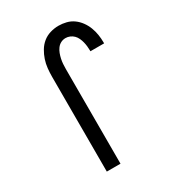

<svg xmlns="http://www.w3.org/2000/svg" viewBox="-180 -846 859 948"><g transform="rotate(-30 250.0 -371.5)"><path d="M148 0V-540Q148 -564 150.5 -588Q153 -612 160.5 -634.5Q168 -657 180.5 -678Q193 -699 211.5 -714Q230 -729 253.5 -736Q277 -743 301 -743Q323 -743 345 -737.5Q367 -732 385 -719Q403 -706 416.5 -687.5Q430 -669 438 -648Q446 -627 449.5 -605Q453 -583 453 -561V-555H375V-559Q375 -571 373.5 -584Q372 -597 369 -609Q366 -621 360.5 -633Q355 -645 346 -654Q337 -663 325 -668Q313 -673 301 -673Q286 -673 273.5 -666.5Q261 -660 252.5 -648.5Q244 -637 239 -623.5Q234 -610 231 -596Q228 -582 227 -568Q226 -554 226 -540V0Z"/></g></svg>

Font: Iosevka MaddieWtf
Style: Regular
Weight: 400
Monospace: yes
Designer: Belleve Invis
Foundry: Belleve Invis
Version: Version 31.3.0; ttfautohint (v1.8.3)